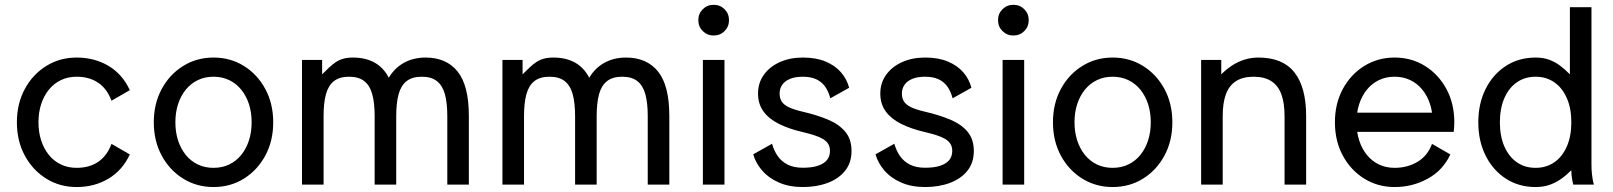

<svg xmlns="http://www.w3.org/2000/svg" viewBox="-20 -752 6570 782"><path d="M136.7 -253.9Q136.7 -294.4 147.7 -328.1Q158.7 -361.8 179.2 -387Q199.7 -412.1 228.3 -425.8Q256.8 -439.5 292 -439.5Q343.8 -439.5 379.9 -415Q416 -390.6 434.1 -341.8L508.8 -384.8Q478.5 -450.2 421.6 -483.9Q364.7 -517.6 292 -517.6Q223.6 -517.6 168.5 -483.4Q113.3 -449.2 81.1 -389.6Q48.8 -330.1 48.8 -253.9Q48.8 -177.7 81.1 -118.2Q113.3 -58.6 168.5 -24.4Q223.6 9.8 292 9.8Q364.7 9.8 421.6 -24.2Q478.5 -58.1 508.8 -123L434.1 -166Q416 -117.2 379.9 -92.8Q343.8 -68.4 292 -68.4Q256.8 -68.4 228.3 -82Q199.7 -95.7 179.2 -120.8Q158.7 -146 147.7 -179.9Q136.7 -213.9 136.7 -253.9Z M694.3 -253.9Q694.3 -294.4 705.3 -328.1Q716.3 -361.8 736.8 -387Q757.3 -412.1 785.9 -425.8Q814.5 -439.5 849.6 -439.5Q884.8 -439.5 913.3 -425.8Q941.9 -412.1 962.4 -387Q982.9 -361.8 993.9 -328.1Q1004.9 -294.4 1004.9 -253.9Q1004.9 -213.9 993.9 -179.9Q982.9 -146 962.4 -120.8Q941.9 -95.7 913.3 -82Q884.8 -68.4 849.6 -68.4Q814.5 -68.4 785.9 -82Q757.3 -95.7 736.8 -120.8Q716.3 -146 705.3 -179.9Q694.3 -213.9 694.3 -253.9ZM606.4 -253.9Q606.4 -177.7 638.7 -118.2Q670.9 -58.6 726.1 -24.4Q781.2 9.8 849.6 9.8Q918.5 9.8 973.4 -24.4Q1028.3 -58.6 1060.5 -118.2Q1092.8 -177.7 1092.8 -253.9Q1092.8 -330.1 1060.5 -389.6Q1028.3 -449.2 973.4 -483.4Q918.5 -517.6 849.6 -517.6Q781.2 -517.6 726.1 -483.4Q670.9 -449.2 638.7 -389.6Q606.4 -330.1 606.4 -253.9Z M1505.9 0H1593.8V-279.3Q1593.8 -333 1603.5 -368.4Q1613.3 -403.8 1636 -421.6Q1658.7 -439.5 1697.8 -439.5Q1736.8 -439.5 1759.5 -421.6Q1782.2 -403.8 1792 -368.4Q1801.8 -333 1801.8 -279.3V0H1889.6V-279.3Q1889.6 -403.8 1843.8 -460.7Q1797.9 -517.6 1713.4 -517.6Q1664.6 -517.6 1626.2 -496.8Q1587.9 -476.1 1563.5 -435.5Q1541.5 -477.5 1504.6 -497.6Q1467.8 -517.6 1417.5 -517.6Q1394.5 -517.6 1377.7 -512.7Q1360.8 -507.8 1347.4 -498.8Q1334 -489.7 1320.8 -477.3Q1307.6 -464.8 1292 -449.2V-507.8H1210V0H1297.9V-279.3Q1297.9 -333 1307.6 -368.4Q1317.4 -403.8 1340.1 -421.6Q1362.8 -439.5 1401.9 -439.5Q1440.9 -439.5 1463.6 -421.6Q1486.3 -403.8 1496.1 -368.4Q1505.9 -333 1505.9 -279.3Z M2322.3 0H2410.2V-279.3Q2410.2 -333 2419.9 -368.4Q2429.7 -403.8 2452.4 -421.6Q2475.1 -439.5 2514.2 -439.5Q2553.2 -439.5 2575.9 -421.6Q2598.6 -403.8 2608.4 -368.4Q2618.2 -333 2618.2 -279.3V0H2706.1V-279.3Q2706.1 -403.8 2660.2 -460.7Q2614.3 -517.6 2529.8 -517.6Q2481 -517.6 2442.6 -496.8Q2404.3 -476.1 2379.9 -435.5Q2357.9 -477.5 2321 -497.6Q2284.2 -517.6 2233.9 -517.6Q2210.9 -517.6 2194.1 -512.7Q2177.2 -507.8 2163.8 -498.8Q2150.4 -489.7 2137.2 -477.3Q2124 -464.8 2108.4 -449.2V-507.8H2026.4V0H2114.3V-279.3Q2114.3 -333 2124 -368.4Q2133.8 -403.8 2156.5 -421.6Q2179.2 -439.5 2218.3 -439.5Q2257.3 -439.5 2280 -421.6Q2302.7 -403.8 2312.5 -368.4Q2322.3 -333 2322.3 -279.3Z M2842.8 0H2930.7V-507.8H2842.8ZM2824.2 -669.9Q2824.2 -643.6 2842.3 -625.5Q2860.4 -607.4 2886.7 -607.4Q2913.1 -607.4 2931.2 -625.5Q2949.2 -643.6 2949.2 -669.9Q2949.2 -696.3 2931.2 -714.4Q2913.1 -732.4 2886.7 -732.4Q2860.4 -732.4 2842.3 -714.4Q2824.2 -696.3 2824.2 -669.9Z M3250 -517.6Q3196.8 -517.6 3155.5 -498.8Q3114.3 -480 3090.8 -447Q3067.4 -414.1 3067.4 -371.1Q3067.4 -328.6 3089.4 -298.3Q3111.3 -268.1 3152.1 -247.6Q3192.9 -227.1 3250 -213.9Q3276.9 -207.5 3297.4 -200.9Q3317.9 -194.3 3332 -185.8Q3346.2 -177.2 3353.3 -165.5Q3360.4 -153.8 3360.4 -137.2Q3360.4 -115.2 3348.1 -100.1Q3335.9 -85 3311.3 -76.9Q3286.6 -68.8 3250 -68.8Q3213.4 -68.8 3188.2 -81.5Q3163.1 -94.2 3147.7 -116.2Q3132.3 -138.2 3124.5 -166.5L3047.9 -123.5Q3057.6 -88.4 3083.7 -57.9Q3109.9 -27.3 3151.9 -8.8Q3193.8 9.8 3250 9.8Q3306.2 9.8 3351.1 -7.1Q3396 -23.9 3422.1 -56.6Q3448.2 -89.4 3448.2 -137.2Q3448.2 -185.1 3422.6 -215.6Q3397 -246.1 3352.1 -264.9Q3307.1 -283.7 3250 -296.9Q3214.4 -305.2 3193.6 -314.9Q3172.9 -324.7 3164.1 -338.1Q3155.3 -351.6 3155.3 -371.1Q3155.3 -390.6 3165.5 -406Q3175.8 -421.4 3196.8 -430.4Q3217.8 -439.5 3250 -439.5Q3282.2 -439.5 3304.4 -429.2Q3326.7 -418.9 3340.6 -399.4Q3354.5 -379.9 3361.8 -351.6L3438.5 -394.5Q3429.2 -430.2 3405 -457.8Q3380.9 -485.4 3342.3 -501.5Q3303.7 -517.6 3250 -517.6Z M3748 -517.6Q3694.8 -517.6 3653.6 -498.8Q3612.3 -480 3588.9 -447Q3565.4 -414.1 3565.4 -371.1Q3565.4 -328.6 3587.4 -298.3Q3609.4 -268.1 3650.1 -247.6Q3690.9 -227.1 3748 -213.9Q3774.9 -207.5 3795.4 -200.9Q3815.9 -194.3 3830.1 -185.8Q3844.2 -177.2 3851.3 -165.5Q3858.4 -153.8 3858.4 -137.2Q3858.4 -115.2 3846.2 -100.1Q3834 -85 3809.3 -76.9Q3784.7 -68.8 3748 -68.8Q3711.4 -68.8 3686.3 -81.5Q3661.1 -94.2 3645.8 -116.2Q3630.4 -138.2 3622.6 -166.5L3545.9 -123.5Q3555.7 -88.4 3581.8 -57.9Q3607.9 -27.3 3649.9 -8.8Q3691.9 9.8 3748 9.8Q3804.2 9.8 3849.1 -7.1Q3894 -23.9 3920.2 -56.6Q3946.3 -89.4 3946.3 -137.2Q3946.3 -185.1 3920.7 -215.6Q3895 -246.1 3850.1 -264.9Q3805.2 -283.7 3748 -296.9Q3712.4 -305.2 3691.7 -314.9Q3670.9 -324.7 3662.1 -338.1Q3653.3 -351.6 3653.3 -371.1Q3653.3 -390.6 3663.6 -406Q3673.8 -421.4 3694.8 -430.4Q3715.8 -439.5 3748 -439.5Q3780.3 -439.5 3802.5 -429.2Q3824.7 -418.9 3838.6 -399.4Q3852.5 -379.9 3859.9 -351.6L3936.5 -394.5Q3927.2 -430.2 3903.1 -457.8Q3878.9 -485.4 3840.3 -501.5Q3801.8 -517.6 3748 -517.6Z M4063.5 0H4151.4V-507.8H4063.5ZM4044.9 -669.9Q4044.9 -643.6 4063 -625.5Q4081.1 -607.4 4107.4 -607.4Q4133.8 -607.4 4151.9 -625.5Q4169.9 -643.6 4169.9 -669.9Q4169.9 -696.3 4151.9 -714.4Q4133.8 -732.4 4107.4 -732.4Q4081.1 -732.4 4063 -714.4Q4044.9 -696.3 4044.9 -669.9Z M4356.4 -253.9Q4356.4 -294.4 4367.4 -328.1Q4378.4 -361.8 4398.9 -387Q4419.4 -412.1 4448 -425.8Q4476.6 -439.5 4511.7 -439.5Q4546.9 -439.5 4575.4 -425.8Q4604 -412.1 4624.5 -387Q4645 -361.8 4656 -328.1Q4667 -294.4 4667 -253.9Q4667 -213.9 4656 -179.9Q4645 -146 4624.5 -120.8Q4604 -95.7 4575.4 -82Q4546.9 -68.4 4511.7 -68.4Q4476.6 -68.4 4448 -82Q4419.4 -95.7 4398.9 -120.8Q4378.4 -146 4367.4 -179.9Q4356.4 -213.9 4356.4 -253.9ZM4268.6 -253.9Q4268.6 -177.7 4300.8 -118.2Q4333 -58.6 4388.2 -24.4Q4443.4 9.8 4511.7 9.8Q4580.6 9.8 4635.5 -24.4Q4690.4 -58.6 4722.7 -118.2Q4754.9 -177.7 4754.9 -253.9Q4754.9 -330.1 4722.7 -389.6Q4690.4 -449.2 4635.5 -483.4Q4580.6 -517.6 4511.7 -517.6Q4443.4 -517.6 4388.2 -483.4Q4333 -449.2 4300.8 -389.6Q4268.6 -330.1 4268.6 -253.9Z M5211.9 0H5299.8V-279.3Q5299.8 -396.5 5252.2 -457Q5204.6 -517.6 5105.5 -517.6Q5075.2 -517.6 5048.3 -509Q5021.5 -500.5 4998.3 -485.4Q4975.1 -470.2 4954.1 -449.2V-507.8H4872.1V0H4960V-279.3Q4960 -333 4973.1 -368.4Q4986.3 -403.8 5014.2 -421.6Q5042 -439.5 5085.9 -439.5Q5129.9 -439.5 5157.7 -421.6Q5185.5 -403.8 5198.7 -368.4Q5211.9 -333 5211.9 -279.3Z M5453.1 -293V-214.8H5812.5L5846.7 -293ZM5812.5 -166Q5794.4 -117.2 5753.2 -92.8Q5711.9 -68.4 5660.2 -68.4Q5625 -68.4 5596.4 -82Q5567.9 -95.7 5547.4 -120.8Q5526.9 -146 5515.9 -179.9Q5504.9 -213.9 5504.9 -253.9Q5504.9 -294.4 5515.9 -328.1Q5526.9 -361.8 5547.4 -387Q5567.9 -412.1 5596.4 -425.8Q5625 -439.5 5660.2 -439.5Q5695.3 -439.5 5723.9 -425.8Q5752.4 -412.1 5772.9 -387Q5793.5 -361.8 5804.4 -328.1Q5815.4 -294.4 5815.4 -253.9Q5815.4 -243.7 5814.7 -234.1Q5814 -224.6 5812.5 -214.8H5900.9Q5901.9 -224.6 5902.6 -234.4Q5903.3 -244.1 5903.3 -253.9Q5903.3 -330.1 5871.1 -389.6Q5838.9 -449.2 5783.9 -483.4Q5729 -517.6 5660.2 -517.6Q5591.8 -517.6 5536.6 -483.4Q5481.4 -449.2 5449.2 -389.6Q5417 -330.1 5417 -253.9Q5417 -177.7 5449.2 -118.2Q5481.4 -58.6 5536.6 -24.4Q5591.8 9.8 5660.2 9.8Q5732.9 9.8 5794.9 -24.2Q5856.9 -58.1 5887.2 -123Z M6379.9 -253.9Q6379.9 -197.8 6361.8 -156Q6343.8 -114.3 6311 -91.3Q6278.3 -68.4 6234.4 -68.4Q6190.4 -68.4 6157.7 -91.3Q6125 -114.3 6106.9 -156Q6088.9 -197.8 6088.9 -253.9Q6088.9 -310.1 6106.9 -351.8Q6125 -393.6 6157.7 -416.5Q6190.4 -439.5 6234.4 -439.5Q6278.3 -439.5 6311 -416.5Q6343.8 -393.6 6361.8 -351.8Q6379.9 -310.1 6379.9 -253.9ZM6461.9 -82V-722.7H6374V-449.2Q6353.5 -470.2 6333 -485.4Q6312.5 -500.5 6288.8 -509Q6265.1 -517.6 6234.4 -517.6Q6166 -517.6 6113.3 -483.4Q6060.5 -449.2 6030.8 -389.6Q6001 -330.1 6001 -253.9Q6001 -177.7 6030.8 -118.2Q6060.5 -58.6 6113.3 -24.4Q6166 9.8 6234.4 9.8Q6265.1 9.8 6290.3 1.2Q6315.4 -7.3 6337.4 -22.7Q6359.4 -38.1 6379.9 -58.6Q6379.9 -36.6 6383.8 -18.3Q6387.7 0 6387.7 0H6471.7Q6471.7 0 6469.2 -10Q6466.8 -20 6464.4 -38.6Q6461.9 -57.1 6461.9 -82Z"/></svg>

Font: Giphurs
Style: Regular
Weight: 400
Version: Version 2.010